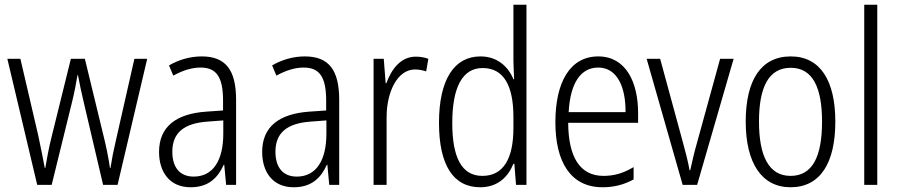

<svg xmlns="http://www.w3.org/2000/svg" viewBox="-20 -780 3794 810"><path d="M332 -354 415 0H476L601 -532H547L469 -188C458 -141 452 -110 446 -71H444C437 -119 427 -166 417 -206L338 -532H279L199 -208C186 -158 177 -106 171 -71H169C161 -113 152 -159 141 -210L66 -532H11L137 0H198L285 -354C294 -390 301 -429 307 -463H309C315 -430 323 -392 332 -354Z M831 -542C782 -542 734 -528 693 -504L711 -461C753 -484 791 -495 826 -495C892 -495 921 -457 921 -355V-314L850 -309C722 -300 651 -245 651 -139C651 -55 695 10 784 10C860 10 899 -30 924 -85H926L934 0H976V-359C976 -485 932 -542 831 -542ZM856 -267 922 -272V-216C922 -105 880 -35 797 -35C741 -35 707 -71 707 -140C707 -219 755 -260 856 -267Z M1266 -542C1217 -542 1169 -528 1128 -504L1146 -461C1188 -484 1226 -495 1261 -495C1327 -495 1356 -457 1356 -355V-314L1285 -309C1157 -300 1086 -245 1086 -139C1086 -55 1130 10 1219 10C1295 10 1334 -30 1359 -85H1361L1369 0H1411V-359C1411 -485 1367 -542 1266 -542ZM1291 -267 1357 -272V-216C1357 -105 1315 -35 1232 -35C1176 -35 1142 -71 1142 -140C1142 -219 1190 -260 1291 -267Z M1734 -541C1670 -541 1631 -487 1610 -429H1607L1599 -532H1556V0H1611V-282C1610 -391 1656 -487 1731 -487C1748 -487 1765 -483 1778 -479L1787 -532C1771 -538 1752 -541 1734 -541Z M2006 10C2081 10 2124 -35 2146 -89H2150L2157 0H2201V-760H2146V-527C2146 -503 2148 -475 2149 -446H2146C2124 -499 2078 -542 2007 -542C1896 -542 1832 -444 1832 -262C1832 -84 1892 10 2006 10ZM2015 -38C1927 -38 1888 -117 1888 -261C1888 -412 1931 -493 2016 -493C2105 -493 2146 -419 2146 -286V-240C2146 -111 2104 -38 2015 -38Z M2504 -542C2385 -542 2323 -434 2323 -264C2323 -99 2386 10 2522 10C2573 10 2614 -2 2653 -23V-75C2609 -49 2571 -38 2526 -38C2428 -38 2378 -115 2377 -262H2672V-303C2672 -434 2620 -542 2504 -542ZM2504 -495C2584 -495 2620 -412 2619 -307H2379C2386 -432 2431 -495 2504 -495Z M2860 0H2921L3075 -532H3018L2920 -176C2908 -134 2899 -94 2892 -62H2889C2882 -102 2871 -143 2860 -183L2765 -532H2708Z M3504 -267C3504 -439 3441 -542 3316 -542C3191 -542 3126 -443 3126 -267C3126 -93 3193 10 3315 10C3441 10 3504 -93 3504 -267ZM3182 -267C3182 -413 3223 -494 3316 -494C3410 -494 3448 -408 3448 -267C3448 -118 3407 -38 3315 -38C3224 -38 3182 -121 3182 -267Z M3681 0V-760H3626V0Z"/></svg>

Font: Noto Sans Armenian Condensed Light
Style: Regular
Weight: 300
Width: 3
Designer: Monotype Design Team
Foundry: Monotype Imaging Inc.
Version: Version 2.008